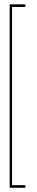

<svg xmlns="http://www.w3.org/2000/svg" viewBox="-20 -734 172 884"><path d="M24.5 130.5H97V118.5H35.5V-702H97V-714H24.5Z"/></svg>

Font: Anybody Thin Condensed
Style: Regular
Weight: 100
Width: 3
Version: Version 1.113;gftools[0.9.25]